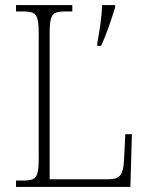

<svg xmlns="http://www.w3.org/2000/svg" viewBox="-20 -734 583 754"><path d="M43 0V-25H73Q96 -25 109 -30.5Q122 -36 127 -54Q132 -72 132 -109V-605Q132 -642 127 -660Q122 -678 109 -683.5Q96 -689 72 -689H43V-714H264V-689H234Q210 -689 197.5 -683.5Q185 -678 180 -660Q175 -642 175 -606V-30H402Q442 -30 453.5 -47Q465 -64 467 -104L472 -207H498L492 0ZM362 -565Q369 -601 374.5 -641Q380 -681 381 -714H432V-705Q423 -674 407.5 -630Q392 -586 377 -554H362Z"/></svg>

Font: Noto Serif Tamil SemiCondensed ExtraLight
Style: Italic
Weight: 200
Width: 4
Italic angle: -12°
Designer: Indian Type Foundry, Tom Grace, and the Monotype Design Team
Foundry: Monotype Imaging Inc.
Version: Version 2.003; ttfautohint (v1.8.4.7-5d5b)